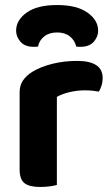

<svg xmlns="http://www.w3.org/2000/svg" viewBox="-20 -736 444 763"><path d="M206 -351V-226H58V-369Q58 -397 71.5 -416.5Q85 -436 109 -451Q142 -471 188.5 -482.5Q235 -494 286 -494Q388 -494 388 -426Q388 -410 383.5 -396Q379 -382 373 -372Q363 -374 348.5 -375.5Q334 -377 317 -377Q287 -377 257 -370Q227 -363 206 -351ZM58 -264 206 -261V-1Q196 2 178 4.5Q160 7 139 7Q97 7 77.5 -8Q58 -23 58 -62ZM207 -607Q176 -607 156 -591.5Q136 -576 131 -551Q126 -550 122 -550Q118 -550 113 -550Q79 -550 61.5 -570Q44 -590 44 -614Q44 -656 86 -686Q128 -716 207 -716Q285 -716 327.5 -686Q370 -656 370 -614Q370 -590 352.5 -570Q335 -550 300 -550Q296 -550 291.5 -550Q287 -550 283 -551Q277 -576 257.5 -591.5Q238 -607 207 -607Z"/></svg>

Font: Baloo Bhaijaan 2
Style: Bold
Weight: 700
Designer: Sanskriti Dholi, Noopur Datye and Ek Type
Foundry: Ek Type
Version: Version 1.701